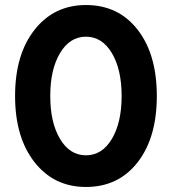

<svg xmlns="http://www.w3.org/2000/svg" viewBox="-20 -732 683 764"><path d="M219 -521Q180 -456 180 -350Q180 -244 219 -179Q258 -114 322 -114Q386 -114 425 -179Q464 -244 464 -350Q464 -456 425 -521Q386 -586 322 -586Q258 -586 219 -521ZM322 -712Q451 -712 527.5 -614Q604 -516 604 -350Q604 -184 527.5 -86Q451 12 322 12Q195 12 117.5 -86.5Q40 -185 40 -350Q40 -515 117.5 -613.5Q195 -712 322 -712Z"/></svg>

Font: Renner*
Style: Semi
Weight: 600
Version: Version 003.000 ; ttfautohint (v0.97) -l 8 -r 50 -G 200 -x 1